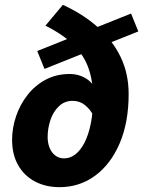

<svg xmlns="http://www.w3.org/2000/svg" viewBox="-20 -762 592 794"><path d="M226 12Q169 12 124.5 -11.5Q80 -35 55 -79Q30 -123 30 -184Q30 -233 46.5 -281.5Q63 -330 94 -369.5Q125 -409 169 -432.5Q213 -456 268 -456Q309 -456 341 -434Q373 -412 385 -366L364 -288Q352 -311 330.5 -328Q309 -345 280 -345Q247 -345 223.5 -322.5Q200 -300 188.5 -265.5Q177 -231 177 -195Q177 -171 185 -151Q193 -131 208.5 -119Q224 -107 245 -107Q270 -107 291.5 -123.5Q313 -140 329.5 -172Q346 -204 355.5 -251Q365 -298 365 -358Q365 -425 346.5 -478.5Q328 -532 285.5 -575Q243 -618 168 -656L240 -742Q323 -704 384 -650Q445 -596 478.5 -527Q512 -458 512 -373Q512 -256 475 -169.5Q438 -83 373.5 -35.5Q309 12 226 12ZM164 -477 134 -551 522 -706 552 -632Z"/></svg>

Font: Source Sans 3 ExtraBold
Style: Italic
Weight: 800
Italic angle: -11°
Version: Version 3.052;hotconv 1.1.0;makeotfexe 2.6.0